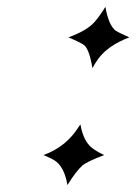

<svg xmlns="http://www.w3.org/2000/svg" viewBox="-20 -533 394 556"><path d="M354.5 -424.8Q293 -401.4 264.6 -362.8Q256.8 -352.1 247.6 -335.9Q238.8 -389.6 223.6 -402.3Q214.8 -409.2 178.2 -424.8Q230.5 -443.8 252.9 -468.3Q268.1 -485.4 285.2 -513.2Q294.4 -460 314.9 -444.3Q323.7 -438.5 354.5 -424.8ZM281.7 -84Q231.9 -64.9 219.7 -54.7Q200.2 -37.6 175.3 2.9Q166 -51.8 136.7 -69.3Q127 -75.2 106 -84Q172.4 -107.9 209.5 -168Q210 -168.9 211.4 -170.4Q212.9 -172.4 212.9 -172.9Q221.2 -124.5 246.6 -104.5Q260.7 -93.8 281.7 -84Z"/></svg>

Font: Linux Biolinum Slanted O
Style: Slanted
Weight: 400
Designer: Philipp H. Poll
Foundry: Philipp H. Poll
Version: Version 1.0.4